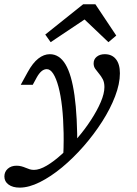

<svg xmlns="http://www.w3.org/2000/svg" viewBox="-80 -677 634 890"><path d="M11.3 192.7Q-21 192.7 -40.3 178.6Q-59.7 164.5 -59.7 141.1Q-59.7 119.4 -44 105.2Q-28.2 91.1 -3.2 91.1Q8.9 91.1 19.4 94Q29.8 96.8 39.1 100.8Q48.4 104.8 57.7 107.7Q66.9 110.5 77.4 110.5Q103.2 110.5 136.7 90.7Q170.2 71 206.9 37.5Q243.5 4 278.6 -36.7Q313.7 -77.4 341.9 -121Q370.2 -164.5 387.1 -204Q404 -243.5 404 -273.4Q404 -295.2 396.4 -309.7Q388.7 -324.2 379 -335.5Q369.4 -346.8 361.7 -357.7Q354 -368.5 354 -383.1Q354 -402.4 368.5 -414.1Q383.1 -425.8 405.6 -425.8Q438.7 -425.8 457.3 -402.8Q475.8 -379.8 475.8 -337.1Q475.8 -288.7 453.6 -230.6Q431.5 -172.6 393.5 -113.3Q355.6 -54 307.7 0.8Q259.7 55.6 207.7 98.8Q155.6 141.9 104.8 167.3Q54 192.7 11.3 192.7ZM211.3 79.8Q216.1 5.6 214.9 -60.5Q213.7 -126.6 207.7 -181Q201.6 -235.5 191.1 -274.6Q180.6 -313.7 166.9 -335.1Q153.2 -356.5 137.1 -356.5Q124.2 -356.5 112.9 -347.2Q101.6 -337.9 91.1 -319.4L71.8 -283.9H16.1L48.4 -342.7Q71.8 -385.5 97.6 -405.6Q123.4 -425.8 150.8 -425.8Q195.2 -425.8 223.4 -379Q251.6 -332.3 265.3 -235.1Q279 -137.9 278.2 13.7Q262.9 30.6 250.8 43.1Q238.7 55.6 229 64.5Q219.4 73.4 211.3 79.8ZM154.8 -481.5 129.8 -516.9 305.6 -657.3H362.1L458.9 -512.1L422.6 -481.5L291.1 -606.5L350 -612.1Z"/></svg>

Font: Playfair 5pt SemiExpanded Light
Style: Italic
Weight: 300
Width: 6
Italic angle: -15.6°
Designer: Claus Eggers Sørensen
Foundry: Claus Eggers Sørensen
Version: Version 2.203